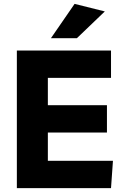

<svg xmlns="http://www.w3.org/2000/svg" viewBox="-20 -971 619 991"><path d="M553 -569H227V-428H532V-287H227V-141H563L553 0H67V-710H553ZM243 -774 365 -951 521 -912 377 -774Z"/></svg>

Font: Livvic
Style: Bold
Weight: 700
Designer: Jacques Le Bailly, Baron von Fonthausen
Version: Version 1.001; ttfautohint (v1.8.2)